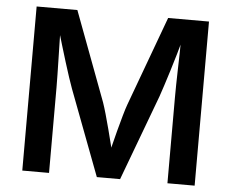

<svg xmlns="http://www.w3.org/2000/svg" viewBox="-52 -788 1020 848"><g transform="rotate(5 458.5 -364.0)"><path d="M76.7 0V-727.5H257.3L405.8 -331.1Q412.6 -311.5 421.4 -280.8Q430.2 -250 439.5 -214.4Q448.7 -178.7 457.3 -144.5Q465.8 -110.4 471.7 -83H446.8Q453.1 -108.9 461.4 -142.8Q469.7 -176.8 479.2 -212.6Q488.8 -248.5 497.6 -279.8Q506.3 -311 513.7 -331.1L659.7 -727.5H840.8V0H720.2V-379.4Q720.2 -402.3 720.7 -434.6Q721.2 -466.8 722.2 -503.2Q723.1 -539.6 724.1 -576.9Q725.1 -614.3 725.1 -647.9H733.9Q724.1 -610.8 712.6 -572Q701.2 -533.2 689.9 -496.6Q678.7 -460 668.7 -429.7Q658.7 -399.4 651.9 -379.4L510.3 0H407.2L263.7 -379.4Q256.3 -398.9 246.6 -428.7Q236.8 -458.5 225.6 -494.6Q214.4 -530.8 202.6 -570.1Q190.9 -609.4 179.7 -647.9H189.9Q190.4 -616.7 191.4 -580.1Q192.4 -543.5 193.1 -506.6Q193.8 -469.7 194.6 -436.5Q195.3 -403.3 195.3 -379.4V0Z"/></g></svg>

Font: Inter Cardless
Style: Medium
Weight: 500
Designer: Rasmus Andersson
Foundry: rsms
Version: Version 4.001;git-9221beed3